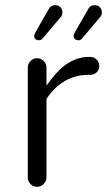

<svg xmlns="http://www.w3.org/2000/svg" viewBox="-20 -716 414 732"><path d="M142.6 -569.3 210.9 -650.4Q217.8 -657.2 217.8 -668.9Q217.8 -681.6 210 -689Q202.1 -696.3 190.4 -696.3Q172.9 -696.3 166 -681.6Q166 -681.6 116.2 -594.7Q110.4 -585 110.4 -578.1Q110.4 -571.3 115.2 -566.9Q120.1 -562.5 128.4 -562.5Q136.7 -562.5 142.6 -569.3ZM260.7 -580.1Q260.7 -562.5 280.3 -562.5Q287.1 -562.5 293 -569.3L361.3 -650.4Q368.2 -657.2 368.2 -668.9Q368.2 -681.6 360.4 -689Q352.5 -696.3 340.8 -696.3Q323.2 -696.3 316.4 -681.6Q316.4 -681.6 266.6 -594.7Q260.7 -585 260.7 -580.1ZM157.2 -39.1V-338.9Q187.5 -384.8 228 -407.7Q268.6 -430.7 317.4 -430.7H322.3Q338.9 -430.7 348.6 -440.4Q358.4 -450.2 358.4 -463.9Q358.4 -483.4 341.8 -494.1Q334 -499 324.2 -499H319.3Q239.3 -499 174.8 -413.1L157.2 -389.6V-458Q157.2 -472.7 146.5 -483.4Q135.7 -494.1 121.1 -494.1Q106.4 -494.1 96.2 -483.4Q85.9 -472.7 85.9 -458V-39.1Q85.9 -24.4 96.2 -14.2Q106.4 -3.9 121.1 -3.9Q135.7 -3.9 146.5 -14.6Q157.2 -25.4 157.2 -39.1Z"/></svg>

Font: FakePearl
Style: ExtraLight
Weight: 300
Version: Version 1.2